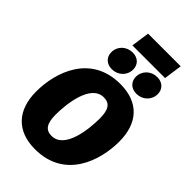

<svg xmlns="http://www.w3.org/2000/svg" viewBox="-324 -1201 1326 1326"><g transform="rotate(45 339.0 -538.5)"><path d="M589 -963 608 -1097H289L270 -963ZM285 -746C345 -746 392 -790 392 -849C392 -896 359 -930 307 -930C247 -930 200 -886 200 -827C200 -780 233 -746 285 -746ZM525 -746C585 -746 632 -790 632 -849C632 -896 599 -930 547 -930C487 -930 440 -886 440 -827C440 -780 473 -746 525 -746ZM400 -716C112 -716 25 -458 25 -268C25 -89 121 20 301 20C591 20 676 -241 676 -429C676 -609 580 -716 400 -716ZM384 -570C441 -570 468 -536 468 -447C468 -346 446 -126 317 -126C260 -126 233 -161 233 -251C233 -348 255 -570 384 -570Z"/></g></svg>

Font: Fira Sans Heavy
Style: Italic
Weight: 900
Italic angle: -8°
Designer: bBox Type GmbH & Carrois Corporate GbR & Edenspiekermann AG
Foundry: bBox Type GmbH & Carrois Corporate GbR & Edenspiekermann AG
Version: Version 4.301;PS 004.301;hotconv 1.0.88;makeotf.lib2.5.64775